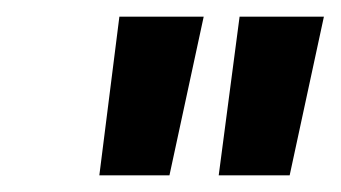

<svg xmlns="http://www.w3.org/2000/svg" viewBox="-20 -713 408 230"><path d="M123 -693H224L183 -503H99ZM267 -693H368L327 -503H242Z"/></svg>

Font: Niramit Medium
Style: Italic
Weight: 500
Italic angle: -10°
Designer: Katatrad Aksorn Co.,Ltd.
Foundry: Cadson Demak Co.,Ltd.
Version: Version 1.000; ttfautohint (v1.6)